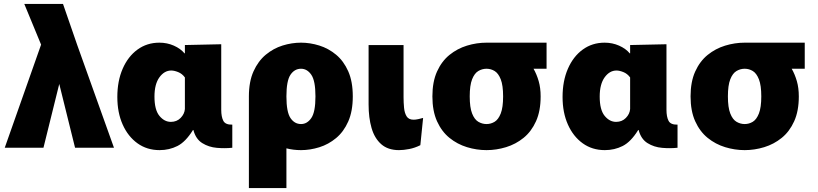

<svg xmlns="http://www.w3.org/2000/svg" viewBox="-20 -748 4142 972"><path d="M360 0 280 -323 200 0H4L188 -522L103 -728H299L371 -520L557 0Z M788 12Q724 12 676 -22.5Q628 -57 601 -117.5Q574 -178 574 -257Q574 -338 601 -400Q628 -462 676 -497Q724 -532 787 -532Q826 -532 860 -517Q894 -502 914 -478H916V-520L1100 -524V-192Q1100 -157 1110.5 -136.5Q1121 -116 1156 -117V0Q1119 4 1078 0.5Q1037 -3 1004 -23.5Q971 -44 959 -90H957Q920 -30 878.5 -9Q837 12 788 12ZM845 -131Q875 -131 894.5 -151Q914 -171 916 -196V-356Q902 -375 882 -383Q862 -391 847 -391Q812 -391 787 -356.5Q762 -322 762 -259Q762 -192 787 -161.5Q812 -131 845 -131Z M1240 204V-260Q1240 -335 1263.5 -387Q1287 -439 1325.5 -471Q1364 -503 1410.5 -517.5Q1457 -532 1504 -532Q1550 -532 1596.5 -517.5Q1643 -503 1681.5 -471Q1720 -439 1743 -387Q1766 -335 1766 -260Q1766 -185 1743 -133Q1720 -81 1681.5 -49Q1643 -17 1596.5 -2.5Q1550 12 1504 12Q1465 12 1430 3V204ZM1504 -120Q1535 -120 1556 -150.5Q1577 -181 1577 -260Q1577 -339 1556 -369.5Q1535 -400 1504 -400Q1471 -400 1450.5 -369.5Q1430 -339 1430 -260Q1430 -181 1450.5 -150.5Q1471 -120 1504 -120Z M2108 -13Q2080 1 2051.5 6.5Q2023 12 2000 12Q1944 12 1910 -18Q1876 -48 1861 -100Q1846 -152 1846 -219V-520H2023V-256Q2023 -229 2025.5 -202.5Q2028 -176 2038.5 -159Q2049 -142 2074 -142Q2084 -142 2098 -145Q2112 -148 2122 -151Z M2443 12Q2393 12 2344 -3Q2295 -18 2255.5 -50Q2216 -82 2192.5 -134Q2169 -186 2169 -260Q2169 -334 2192.5 -386Q2216 -438 2255.5 -470Q2295 -502 2344 -517Q2393 -532 2443 -532H2444H2747V-400H2681Q2697 -372 2707 -337.5Q2717 -303 2717 -260Q2717 -186 2693.5 -134Q2670 -82 2630.5 -50Q2591 -18 2542 -3Q2493 12 2443 12ZM2443 -120Q2465 -120 2484 -131.5Q2503 -143 2515 -173.5Q2527 -204 2527 -260Q2527 -316 2515 -346.5Q2503 -377 2484 -388.5Q2465 -400 2443 -400Q2421 -400 2401.5 -388.5Q2382 -377 2370 -346.5Q2358 -316 2358 -260Q2358 -204 2370 -173.5Q2382 -143 2401.5 -131.5Q2421 -120 2443 -120Z M3042 12Q2978 12 2930 -22.5Q2882 -57 2855 -117.5Q2828 -178 2828 -257Q2828 -338 2855 -400Q2882 -462 2930 -497Q2978 -532 3041 -532Q3080 -532 3114 -517Q3148 -502 3168 -478H3170V-520L3354 -524V-192Q3354 -157 3364.5 -136.5Q3375 -116 3410 -117V0Q3373 4 3332 0.5Q3291 -3 3258 -23.5Q3225 -44 3213 -90H3211Q3174 -30 3132.5 -9Q3091 12 3042 12ZM3099 -131Q3129 -131 3148.5 -151Q3168 -171 3170 -196V-356Q3156 -375 3136 -383Q3116 -391 3101 -391Q3066 -391 3041 -356.5Q3016 -322 3016 -259Q3016 -192 3041 -161.5Q3066 -131 3099 -131Z M3750 12Q3700 12 3651 -3Q3602 -18 3562.5 -50Q3523 -82 3499.5 -134Q3476 -186 3476 -260Q3476 -334 3499.5 -386Q3523 -438 3562.5 -470Q3602 -502 3651 -517Q3700 -532 3750 -532H3751H4054V-400H3988Q4004 -372 4014 -337.5Q4024 -303 4024 -260Q4024 -186 4000.5 -134Q3977 -82 3937.5 -50Q3898 -18 3849 -3Q3800 12 3750 12ZM3750 -120Q3772 -120 3791 -131.5Q3810 -143 3822 -173.5Q3834 -204 3834 -260Q3834 -316 3822 -346.5Q3810 -377 3791 -388.5Q3772 -400 3750 -400Q3728 -400 3708.5 -388.5Q3689 -377 3677 -346.5Q3665 -316 3665 -260Q3665 -204 3677 -173.5Q3689 -143 3708.5 -131.5Q3728 -120 3750 -120Z"/></svg>

Font: Murecho ExtraBold
Style: Regular
Weight: 800
Designer: Neil Summerour
Foundry: Positype
Version: Version 1.010; ttfautohint (v1.8.3)